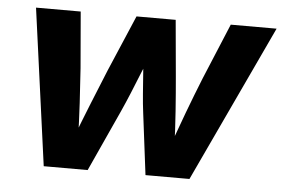

<svg xmlns="http://www.w3.org/2000/svg" viewBox="-43 -587 952 646"><g transform="rotate(5 433.0 -264.5)"><path d="M126 0 53.7 -529.3H204.6L220.7 -339.4Q224.6 -284.7 228 -223.4Q231.4 -162.1 233.4 -95.7H214.8Q239.7 -161.1 264.4 -222.4Q289.1 -283.7 312 -339.4L393.1 -529.3H525.4L542.5 -339.4Q547.4 -284.7 551.8 -223.4Q556.2 -162.1 558.6 -95.7H540.5Q564 -161.1 586.9 -222.4Q609.9 -283.7 632.3 -339.4L711.4 -529.3H866.2L618.2 0H469.7L443.8 -207.5Q439.9 -237.3 437.3 -271.7Q434.6 -306.2 432.1 -341.8Q429.7 -377.4 426.8 -410.6H453.6Q439.5 -377.4 425.3 -342Q411.1 -306.6 397 -272.2Q382.8 -237.8 369.1 -207.5L274.4 0Z"/></g></svg>

Font: Inter 24pt
Style: Bold Italic
Weight: 700
Italic angle: -9.3988°
Version: Version 4.001;git-66647c0bb